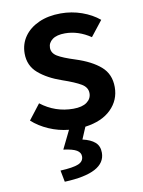

<svg xmlns="http://www.w3.org/2000/svg" viewBox="-89 -615 697 933"><g transform="rotate(-10 259.0 -148.5)"><path d="M258 149Q258 130 239 118.5Q220 107 174 101L218 11Q167 6 120 -14.5Q73 -35 39 -66L97 -141Q168 -86 257 -86Q301 -86 324 -103Q347 -120 347 -147Q347 -176 317.5 -193.5Q288 -211 227 -232Q157 -256 113.5 -293.5Q70 -331 70 -391Q70 -438 95.5 -474.5Q121 -511 167.5 -532Q214 -553 276 -553Q330 -553 379.5 -535.5Q429 -518 465 -488L406 -413Q345 -454 280 -454Q239 -454 217.5 -438Q196 -422 196 -397Q196 -371 222 -355Q248 -339 308 -320Q386 -295 429.5 -257Q473 -219 473 -155Q473 -91 427.5 -46Q382 -1 299 10L274 69Q314 78 335 96.5Q356 115 356 148Q356 248 154 256L143 199Q206 196 232 185Q258 174 258 149Z"/></g></svg>

Font: Nebula Sans Semibold
Style: Regular
Weight: 600
Designer: Paul D. Hunt for Adobe (as Source Sans)
Foundry: Nebula Entertainment & Broadcasting LLC
Version: Version 1.010